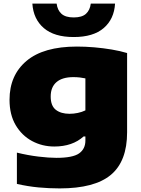

<svg xmlns="http://www.w3.org/2000/svg" viewBox="-20 -818 785 1068"><path d="M312 230Q252 230 193.8 224.5Q135.5 219 74 205V31Q135.5 46 193.5 53Q251.5 60 294 60Q385 60 420 35.2Q455 10.5 455 -36V-59H445Q383 -3 282 -3Q215 -3 158.2 -33.5Q101.5 -64 67.2 -122Q33 -180 33 -263Q33 -399.5 127.5 -479.2Q222 -559 408 -559Q454 -559 504 -554.8Q554 -550.5 601.5 -542.5Q649 -534.5 687 -523V-82Q687 79 596.8 154.5Q506.5 230 312 230ZM367 -185Q389.5 -185 412.5 -189.8Q435.5 -194.5 455 -204V-382Q441.5 -385 424.5 -387Q407.5 -389 388 -389Q326.5 -389 294.2 -361.2Q262 -333.5 262 -281Q262 -229.5 290.5 -207.2Q319 -185 367 -185ZM390 -612Q281.5 -612 223.5 -662Q165.5 -712 160 -798H295Q299.5 -761.5 322 -741.2Q344.5 -721 390 -721Q436 -721 458.2 -741.2Q480.5 -761.5 485 -798H620Q615 -712 557 -662Q499 -612 390 -612Z"/></svg>

Font: Encode Sans Exp Black
Style: Regular
Weight: 900
Width: 7
Designer: Multiple Designers
Foundry: Impallari Type
Version: Version 3.002; ttfautohint (v1.8.3) -l 8 -r 50 -G 200 -x 14 